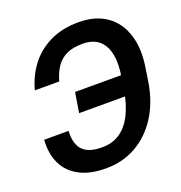

<svg xmlns="http://www.w3.org/2000/svg" viewBox="-134 -852 920 977"><g transform="rotate(-20 326.5 -363.5)"><path d="M568.8 -409.7 550.8 -301.3H242.2L259.8 -409.7ZM28.8 -234.9H161.1Q156.7 -167.5 187.5 -132.6Q218.3 -97.7 293.9 -97.7Q352.1 -97.7 393.1 -127Q434.1 -156.2 459.5 -208.5Q484.9 -260.7 496.1 -329.6L506.8 -396Q519.5 -469.2 509.3 -520.8Q499 -572.3 466.3 -599.9Q433.6 -627.4 378.9 -627Q326.2 -627.4 291.5 -610.8Q256.8 -594.2 235.6 -562.7Q214.4 -531.2 202.1 -487.3H70.3Q88.9 -558.6 131.3 -615Q173.8 -671.4 240.5 -704.3Q307.1 -737.3 396.5 -737.3Q487.8 -737.3 547.6 -695.3Q607.4 -653.3 631.3 -576.9Q655.3 -500.5 637.7 -396.5L627.4 -329.1Q610.4 -225.1 561.8 -149.2Q513.2 -73.2 440.2 -31.7Q367.2 9.8 276.4 9.8Q188 9.8 130.9 -21.7Q73.7 -53.2 48.6 -108.4Q23.4 -163.6 28.8 -234.9Z"/></g></svg>

Font: Inter Tight SemiBold
Style: Italic
Weight: 600
Italic angle: -9.39999°
Designer: Rasmus Andersson
Foundry: rsms
Version: Version 3.004